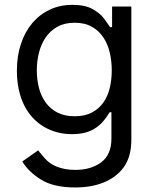

<svg xmlns="http://www.w3.org/2000/svg" viewBox="-20 -573 649 808"><path d="M51.1 -275.6Q51.1 -338.1 68.4 -389.2Q85.6 -440.3 116.5 -476.6Q147.4 -512.8 190.2 -532.7Q233 -552.6 284.1 -552.6Q337.7 -552.6 369 -535.2Q384.9 -526.3 397 -516.5Q409.1 -506.7 417.3 -495.4Q425.4 -484 432 -475Q438.6 -465.9 443.2 -458.8H451.7V-545.5H532.7V15.6Q532.7 85.9 501.1 130.3Q485.1 152.3 463.4 168.5Q441.8 184.7 415.7 195.1Q389.6 205.6 359.6 210.8Q329.5 215.9 296.9 215.9Q205.6 215.9 152.7 182.9Q98.7 149.1 73.9 106.5L140.6 59.7Q146.3 67.1 153.4 75.6Q160.5 84.2 169.4 94.1Q177.9 103.7 189.6 112.4Q201.3 121.1 217.2 127.7Q233 134.2 252.7 138.1Q272.4 142 296.9 142Q362.9 142 405.9 110.1Q448.9 78.1 448.9 9.9V-100.9H441.8Q426.8 -76.3 410.9 -58.9Q394.9 -41.5 375.9 -30.4Q356.9 -19.2 334.2 -13.8Q311.4 -8.5 282.7 -8.5Q217 -8.5 164.4 -39.8Q138.1 -55.4 117.2 -78.1Q96.2 -100.9 81.5 -130.5Q66.8 -160.2 58.9 -196.6Q51.1 -233 51.1 -275.6ZM134.9 -277Q134.9 -238.6 143.8 -203.7Q152.7 -168.7 171.9 -142Q191.1 -115.4 221.2 -99.6Q251.4 -83.8 294 -83.8Q337.4 -83.8 367 -99.6Q396.7 -115.4 415.3 -142Q433.9 -168.7 442.1 -203.7Q450.3 -238.6 450.3 -277Q450.3 -315 442.1 -350.9Q433.9 -386.7 415.3 -415Q396.7 -443.2 367 -460.2Q337.4 -477.3 294 -477.3Q251.8 -477.3 221.6 -460.4Q191.4 -443.5 172.2 -415.5Q153.1 -387.4 144 -351.4Q134.9 -315.3 134.9 -277Z"/></svg>

Font: Inter P
Style: Regular
Weight: 400
Designer: Rasmus Andersson
Foundry: rsms
Version: Version 3.018;git-588b23468